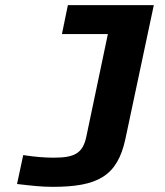

<svg xmlns="http://www.w3.org/2000/svg" viewBox="-20 -520 640 744"><path d="M188 91C153 91 116 88 70 81L46 193C106 200 141 204 184 204C358 204 435 163 466 18L576 -500H243L220 -388H398L314 12C300 74 269 91 188 91Z"/></svg>

Font: LT Wave Mono Bold
Style: Italic
Weight: 700
Designer: Daniel Lyons
Version: Version 2.5 (Glyphs App)